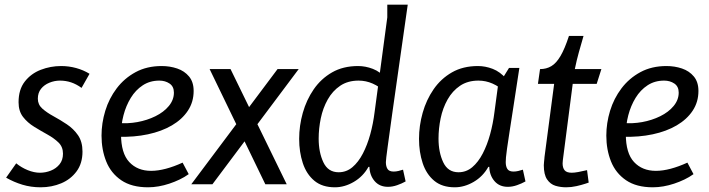

<svg xmlns="http://www.w3.org/2000/svg" viewBox="-20 -784 3018 817"><path d="M327 -410Q305 -426 282.5 -433.5Q260 -441 235 -441Q212 -441 190 -432Q168 -423 154.5 -406Q141 -389 141 -364Q141 -339 160 -322Q179 -305 207.5 -289.5Q236 -274 264.5 -255Q293 -236 312 -208.5Q331 -181 331 -139Q331 -89 306 -55Q281 -21 240.5 -4Q200 13 153 13Q112 13 75.5 2Q39 -9 6 -28L49 -89Q71 -71 98 -60Q125 -49 150 -49Q174 -49 196.5 -58Q219 -67 233.5 -85Q248 -103 248 -130Q248 -159 229 -177.5Q210 -196 182 -211.5Q154 -227 125.5 -244.5Q97 -262 78 -286.5Q59 -311 59 -349Q59 -403 85.5 -437Q112 -471 153.5 -487Q195 -503 240 -503Q273 -503 304 -494.5Q335 -486 361 -470Z M668 -503Q703 -503 734 -492.5Q765 -482 784.5 -458.5Q804 -435 804 -397Q804 -350 779.5 -313Q755 -276 711.5 -250.5Q668 -225 609.5 -212.5Q551 -200 483 -202V-261Q523 -257 564.5 -264.5Q606 -272 641.5 -289.5Q677 -307 698.5 -333Q720 -359 720 -390Q720 -416 701.5 -428.5Q683 -441 658 -441Q618 -441 587.5 -421Q557 -401 536.5 -367.5Q516 -334 505.5 -293.5Q495 -253 495 -213Q495 -132 530 -94.5Q565 -57 623 -57Q652 -57 686 -66Q720 -75 757 -92L783 -43Q765 -30 744 -20Q723 -10 700.5 -2.5Q678 5 655 9Q632 13 610 13Q540 13 496 -17Q452 -47 432 -97Q412 -147 412 -207Q412 -260 428 -312.5Q444 -365 476.5 -408Q509 -451 557 -477Q605 -503 668 -503Z M961 -490 1200 0H1109L872 -490ZM1161 -490H1251L884 0H794Z M1628 -710V-764H1715Q1696 -629 1679 -511.5Q1662 -394 1649.5 -304Q1637 -214 1629.5 -159Q1622 -104 1622 -94Q1622 -76 1629 -65Q1636 -54 1655 -54Q1665 -54 1675.5 -56.5Q1686 -59 1695 -62L1706 -12Q1690 -3 1670 4Q1650 11 1631 11Q1595 11 1574 -13.5Q1553 -38 1552 -74H1548Q1525 -33 1485.5 -10Q1446 13 1405 13Q1351 13 1317.5 -15Q1284 -43 1268.5 -90Q1253 -137 1253 -193Q1253 -249 1268.5 -304Q1284 -359 1315 -404Q1346 -449 1393 -476Q1440 -503 1504 -503Q1535 -503 1566.5 -491Q1598 -479 1625 -448V-389Q1594 -416 1565.5 -428.5Q1537 -441 1506 -441Q1460 -441 1427.5 -419Q1395 -397 1374.5 -360.5Q1354 -324 1345 -280.5Q1336 -237 1336 -194Q1336 -136 1356 -93.5Q1376 -51 1421 -51Q1454 -51 1479.5 -72.5Q1505 -94 1524 -130.5Q1543 -167 1555.5 -212.5Q1568 -258 1574 -307Z M2146 -495H2190Q2175 -396 2164.5 -328.5Q2154 -261 2147.5 -218.5Q2141 -176 2137.5 -151.5Q2134 -127 2133 -114.5Q2132 -102 2132 -94Q2132 -76 2139 -65Q2146 -54 2165 -54Q2175 -54 2185.5 -56.5Q2196 -59 2205 -62L2216 -12Q2200 -3 2180 4Q2160 11 2141 11Q2105 11 2084 -13.5Q2063 -38 2062 -74H2058Q2035 -33 1995.5 -10Q1956 13 1915 13Q1861 13 1827.5 -15Q1794 -43 1778.5 -90Q1763 -137 1763 -193Q1763 -249 1778.5 -304Q1794 -359 1825 -404Q1856 -449 1903 -476Q1950 -503 2014 -503Q2045 -503 2076.5 -491Q2108 -479 2135 -448V-389Q2104 -416 2075.5 -428.5Q2047 -441 2016 -441Q1970 -441 1937.5 -419Q1905 -397 1884.5 -360.5Q1864 -324 1855 -280.5Q1846 -237 1846 -194Q1846 -136 1866 -93.5Q1886 -51 1931 -51Q1964 -51 1989.5 -72.5Q2015 -94 2034 -130.5Q2053 -167 2065.5 -212.5Q2078 -258 2084 -307L2099 -419Z M2463 -631Q2452 -593 2443 -561Q2434 -529 2426 -490H2539L2519 -427H2417L2376 -110Q2376 -110 2375 -102Q2374 -94 2374 -89Q2374 -70 2382.5 -59.5Q2391 -49 2413 -49Q2424 -49 2440.5 -52Q2457 -55 2478 -60L2485 -7Q2485 -7 2470 -2Q2455 3 2433 8Q2411 13 2389 13Q2365 13 2343.5 6.5Q2322 0 2308 -20.5Q2294 -41 2294 -81Q2294 -87 2295 -95Q2296 -103 2296.5 -109.5Q2297 -116 2297 -116L2338 -427H2269L2278 -490Q2305 -490 2326 -502.5Q2347 -515 2365 -545.5Q2383 -576 2401 -631Z M2816 -503Q2851 -503 2882 -492.5Q2913 -482 2932.5 -458.5Q2952 -435 2952 -397Q2952 -350 2927.5 -313Q2903 -276 2859.5 -250.5Q2816 -225 2757.5 -212.5Q2699 -200 2631 -202V-261Q2671 -257 2712.5 -264.5Q2754 -272 2789.5 -289.5Q2825 -307 2846.5 -333Q2868 -359 2868 -390Q2868 -416 2849.5 -428.5Q2831 -441 2806 -441Q2766 -441 2735.5 -421Q2705 -401 2684.5 -367.5Q2664 -334 2653.5 -293.5Q2643 -253 2643 -213Q2643 -132 2678 -94.5Q2713 -57 2771 -57Q2800 -57 2834 -66Q2868 -75 2905 -92L2931 -43Q2913 -30 2892 -20Q2871 -10 2848.5 -2.5Q2826 5 2803 9Q2780 13 2758 13Q2688 13 2644 -17Q2600 -47 2580 -97Q2560 -147 2560 -207Q2560 -260 2576 -312.5Q2592 -365 2624.5 -408Q2657 -451 2705 -477Q2753 -503 2816 -503Z"/></svg>

Font: Rosario
Style: Italic
Weight: 400
Italic angle: -8.05°
Designer: Hector Gatti
Foundry: Omnibus Type
Version: Version 1.201